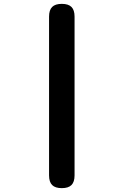

<svg xmlns="http://www.w3.org/2000/svg" viewBox="-20 -837 640 994"><path d="M234 71V-751Q234 -785 250 -801Q266 -817 300 -817Q334 -817 350 -801Q366 -785 366 -751V71Q366 105 350 121Q334 137 300 137Q266 137 250 121Q234 105 234 71Z"/></svg>

Font: Maple Mono NL
Style: Bold
Weight: 700
Monospace: yes
Designer: subframe7536
Version: Version 7.000